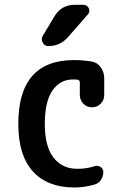

<svg xmlns="http://www.w3.org/2000/svg" viewBox="-20 -785 540 814"><path d="M294.9 9.8Q181.6 9.8 119.6 -58.1Q57.6 -126 57.6 -259.8Q57.6 -529.3 292 -530.3Q331.1 -530.3 367.2 -524.4Q392.6 -520.5 407.2 -499.5Q421.9 -478.5 421.9 -453.1V-382.8Q421.9 -360.4 406.7 -345.2Q391.6 -330.1 369.6 -330.1Q347.7 -330.1 333 -345.7Q318.4 -361.3 318.4 -382.8V-436.5Q318.4 -444.3 308.6 -447.3Q302.7 -448.2 290 -448.2Q234.4 -448.2 202.1 -400.9Q169.9 -353.5 169.9 -259.8Q169.9 -164.1 207 -116.7Q244.1 -69.3 307.6 -69.3Q346.7 -69.3 379.9 -80.1Q393.6 -85 405.8 -77.6Q418 -70.3 418 -55.7Q418 -37.1 407.7 -22Q397.5 -6.8 378.9 -2Q336.9 9.8 294.9 9.8ZM296.9 -764.6H333Q349.6 -764.6 356.4 -750Q363.3 -735.4 351.6 -722.7L267.6 -627Q235.4 -589.8 184.6 -589.8Q168.9 -589.8 161.1 -604.5Q153.3 -619.1 161.1 -632.8L210.9 -715.8Q240.2 -764.6 296.9 -764.6Z"/></svg>

Font: Rounded Mgen+ 1mn medium
Style: Regular
Weight: 500
Designer: [Source Han Sans]
Ryoko NISHIZUKA  (kana & ideographs); Paul D. Hunt (Latin, Greek & Cyrillic); Wenlong ZHANG  (bopomofo
Version: Version 1.059.20150602